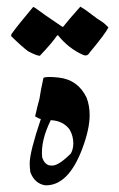

<svg xmlns="http://www.w3.org/2000/svg" viewBox="-20 -556 355 574"><path d="M238.8 -264.2Q248 -240.2 248 -211.9Q248 -169.9 226.1 -111.8Q184.1 0 115.2 -2Q84 -6.8 70.8 -41Q68.8 -54.2 68.8 -67.9Q68.8 -101.1 102.1 -200.2Q96.2 -201.2 85 -208Q91.8 -238.8 98.1 -261.2Q101.1 -283.2 109.9 -323.2Q118.2 -328.1 154.8 -324.2Q212.9 -317.9 238.8 -264.2ZM188 -168.9Q168.9 -194.8 131.8 -196.8Q101.1 -134.8 106 -85.9Q111.8 -66.9 126 -62Q130.9 -61 136.2 -61Q155.8 -61 191.9 -97.2Q199.2 -110.8 199.2 -127Q199.2 -149.9 188 -168.9ZM166 -476.1H168.9Q186 -498 220.2 -536.1Q231.9 -529.8 252.4 -513.9Q272.9 -498 282 -492.9Q291 -487.8 304.2 -474.1Q294.9 -455.1 248 -398.9Q241.2 -386.2 228 -392.1Q185.1 -411.1 153.8 -450.2H150.9Q136.2 -428.2 99.1 -389.2Q89.8 -389.2 64 -402.8Q44.9 -417 13.2 -448.2L14.2 -454.1Q34.2 -481.9 79.1 -535.2L84 -533.2Q110.8 -513.2 166 -476.1Z"/></svg>

Font: Jameel Khushkhat-L
Style: Regular
Weight: 400
Version: Version 3.5